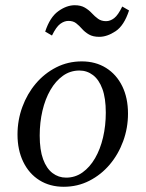

<svg xmlns="http://www.w3.org/2000/svg" viewBox="-20 -705 557 735"><path d="M293 -470Q346 -470 386 -445Q426 -420 448 -375Q470 -330 470 -270Q470 -215 451.5 -164.5Q433 -114 400 -75Q367 -36 322 -13Q277 10 224 10Q171 10 131 -15Q91 -40 69 -85.5Q47 -131 47 -190Q47 -245 65.5 -295.5Q84 -346 117 -385Q150 -424 195 -447Q240 -470 293 -470ZM233 -25Q268 -25 296 -45Q324 -65 344 -99.5Q364 -134 374.5 -179Q385 -224 385 -274Q385 -329 372 -364.5Q359 -400 336 -417.5Q313 -435 284 -435Q249 -435 221 -415Q193 -395 173 -360.5Q153 -326 142.5 -281Q132 -236 132 -186Q132 -131 145 -95.5Q158 -60 181 -42.5Q204 -25 233 -25ZM448 -680 474 -665Q455 -607 422.5 -585.5Q390 -564 360 -564Q336 -564 320.5 -573Q305 -582 294 -594.5Q283 -607 271.5 -616Q260 -625 242 -625Q226 -625 210.5 -613.5Q195 -602 179 -569L153 -584Q171 -639 203 -662Q235 -685 266 -685Q289 -685 304.5 -676Q320 -667 331.5 -654.5Q343 -642 355.5 -633Q368 -624 386 -624Q402 -624 417 -635.5Q432 -647 448 -680Z"/></svg>

Font: Brygada 1918
Style: Italic
Weight: 400
Italic angle: -8°
Designer: Mateusz Machalski | Borys Kosmynka | Przemek Hoffer
Foundry: NIEPODLEGLA 2018
Version: Version 3.006